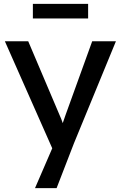

<svg xmlns="http://www.w3.org/2000/svg" viewBox="-20 -737 621 987"><path d="M160 230 266 -15 267 67 5 -525H125L289 -139Q294 -129 301 -108.5Q308 -88 313 -68L287 -62Q295 -83 302.5 -104Q310 -125 317 -146L454 -525H576L360 0L271 230ZM149 -642V-717H433V-642Z"/></svg>

Font: Mach
Style: Regular
Weight: 400
Version: Version 1.002